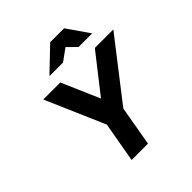

<svg xmlns="http://www.w3.org/2000/svg" viewBox="-244 -1107 1277 1277"><g transform="rotate(-45 394.5 -468.5)"><path d="M481 -842 397 -781H269L432 -937H563L671 -781H543ZM311 -283 130 -700H290L406 -433L615 -700H789L464 -281L415 0H261Z"/></g></svg>

Font: Overpass Heavy
Style: Italic
Weight: 900
Italic angle: -10°
Designer: Delve Withrington, Dave Bailey
Foundry: Delve Fonts
Version: Version 3.000;DELV;Overpass